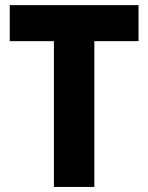

<svg xmlns="http://www.w3.org/2000/svg" viewBox="-20 -740 587 760"><path d="M193.4 -577.1H18.6V-719.7H528.3V-577.1H353.5V0H193.4Z"/></svg>

Font: Reddit Sans Vanilla ExtraBold
Style: Regular
Weight: 800
Designer: Stephen Hutchings
Foundry: Reddit
Version: Version 1.013